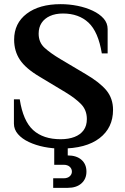

<svg xmlns="http://www.w3.org/2000/svg" viewBox="-20 -698 601 924"><path d="M273 17Q232 17 192 9Q152 1 119 -14.5Q86 -30 66.5 -52.5Q47 -75 47 -103V-220H75Q91 -116 139.5 -72Q188 -28 272 -28Q310 -28 338.5 -39Q367 -50 382.5 -71.5Q398 -93 398 -125Q398 -168 370.5 -196.5Q343 -225 295 -254L172 -328Q104 -368 76 -410Q48 -452 48 -507Q48 -586 108.5 -632Q169 -678 272 -678Q313 -678 353 -670Q393 -662 426 -646.5Q459 -631 478.5 -609Q498 -587 498 -558V-441H470Q453 -545 406 -589Q359 -633 283 -633Q247 -633 220.5 -621Q194 -609 180 -587.5Q166 -566 166 -536Q166 -494 194.5 -468Q223 -442 270 -414L393 -341Q461 -301 492.5 -262.5Q524 -224 524 -169Q524 -83 459 -33Q394 17 273 17ZM236 206V160H286Q305 160 315.5 150.5Q326 141 326 128Q326 114 315.5 104.5Q305 95 286 95H241V0H306V50Q348 50 372 71Q396 92 396 128Q396 163 372 184.5Q348 206 306 206Z"/></svg>

Font: El Messiri
Style: Regular
Weight: 400
Designer: Mohamed Gaber
Foundry: Kief Type Foundry
Version: Version 2.020